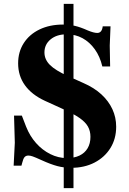

<svg xmlns="http://www.w3.org/2000/svg" viewBox="-20 -850 661 985"><path d="M307 115V-830H357V115ZM345 11Q308 11 274 2Q240 -7 194 -28Q161 -43 148 -47.5Q135 -52 126 -52Q113 -52 106 -44Q99 -36 94 -15L90 0H50L56 -118L52 -257H92L114 -200Q133 -152 165 -116Q197 -80 238 -59.5Q279 -39 323 -39Q361 -39 388 -52Q415 -65 429.5 -89.5Q444 -114 444 -148Q444 -178 431 -201Q418 -224 387 -245.5Q356 -267 300 -292L210 -333Q143 -364 108 -412.5Q73 -461 73 -525Q73 -584 102 -629Q131 -674 183 -699Q235 -724 303 -724Q335 -724 363.5 -717.5Q392 -711 430 -694Q461 -681 479 -681Q503 -681 507 -715H547L543 -616L545 -509H505Q493 -560 466.5 -597Q440 -634 403.5 -654Q367 -674 322 -674Q271 -674 239.5 -648Q208 -622 208 -581Q208 -545 236 -517Q264 -489 328 -460L408 -424Q463 -400 500 -366Q537 -332 556.5 -290Q576 -248 576 -200Q576 -138 546.5 -90.5Q517 -43 465 -16Q413 11 345 11Z"/></svg>

Font: Baskervville
Style: Bold
Weight: 700
Version: Version 1.100